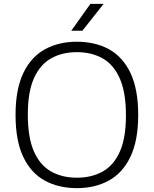

<svg xmlns="http://www.w3.org/2000/svg" viewBox="-20 -965 796 994"><path d="M378 9Q283 9 211.5 -30.2Q140 -69.5 100.2 -153.2Q60.5 -237 60.5 -370Q60.5 -503 100.8 -586.8Q141 -670.5 212.5 -709.8Q284 -749 378 -749Q473 -749 544.5 -709.8Q616 -670.5 655.8 -586.5Q695.5 -502.5 695.5 -370Q695.5 -237.5 655.2 -153.5Q615 -69.5 543.5 -30.2Q472 9 378 9ZM378 -45Q454 -45 511.2 -76.8Q568.5 -108.5 600.2 -179.5Q632 -250.5 632 -367.5Q632 -487.5 600 -559.2Q568 -631 511 -663Q454 -695 378 -695Q302.5 -695 245.2 -663.2Q188 -631.5 156 -560.5Q124 -489.5 124 -372.5Q124 -252.5 155.8 -180.8Q187.5 -109 244.8 -77Q302 -45 378 -45ZM349 -806 448 -945H516.5L406.5 -806Z"/></svg>

Font: Encode Sans SC SemiExpanded Light
Style: Regular
Weight: 300
Width: 6
Designer: Multiple Designers
Foundry: Impallari Type
Version: Version 3.002